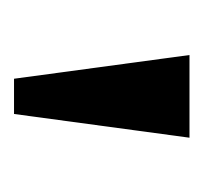

<svg xmlns="http://www.w3.org/2000/svg" viewBox="-28 -726 284 267"><g transform="rotate(90 113.5 -592.0)"><path d="M89 -470H138L171 -714H56Z"/></g></svg>

Font: Noto Serif Ethiopic SemiCondensed Medium
Style: Regular
Weight: 500
Width: 4
Designer: Monotype Design Team
Foundry: Monotype Imaging Inc.
Version: Version 2.102